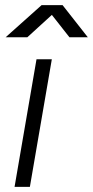

<svg xmlns="http://www.w3.org/2000/svg" viewBox="-20 -732 364 752"><path d="M123 -500H183L97 0H37ZM143 -712H224V-711L87 -586H2ZM153 -712H155H225L324 -586H252Z"/></svg>

Font: Oak Sans Light Italic
Style: Regular
Weight: 400
Italic angle: -9.5°
Foundry: Erik Kennedy, Walven
Version: Version 1.000;Glyphs 3.1.2 (3151)